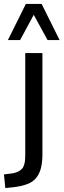

<svg xmlns="http://www.w3.org/2000/svg" viewBox="-61 -760 322 973"><path d="M-34 193 -41 124 -2 119Q30 115 48.5 97.5Q67 80 67 28V-491H154V22Q154 62 146.5 91.5Q139 121 122.5 141.5Q106 162 77 173Q48 184 5 189ZM-21 -557 70 -740H150L241 -557H180L110 -685L41 -557Z"/></svg>

Font: Nunito Sans 10pt Condensed Medium
Style: Regular
Weight: 500
Width: 3
Designer: Vernon Adams
Foundry: Vernon Adams
Version: Version 3.101;gftools[0.9.27]